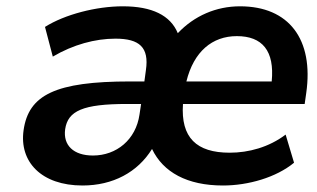

<svg xmlns="http://www.w3.org/2000/svg" viewBox="-20 -569 992 600"><path d="M237.8 10.7C333 10.7 410.2 -30.8 455.1 -103.5C489.7 -30.8 564.9 10.7 676.8 10.7C755.9 10.7 843.3 -14.6 898.9 -60.5L872.6 -148.4C820.3 -108.9 757.3 -91.8 697.8 -91.8C594.2 -91.8 544.4 -138.7 551.8 -244.1H932.1L937 -278.3C960.9 -445.8 883.3 -549.3 730 -549.3C655.3 -549.3 586.9 -519.5 535.6 -465.3C512.7 -521 455.1 -549.3 363.8 -549.3C280.8 -549.3 182.6 -523.9 120.6 -484.9L145 -392.1C209 -429.7 277.3 -448.2 340.8 -448.2C416 -448.2 446.3 -420.9 436 -350.1L431.2 -314.5H386.7C153.3 -314.5 69.3 -272.5 53.7 -162.1C39.6 -63.5 109.4 10.7 237.8 10.7ZM720.2 -456.1C799.8 -456.1 838.4 -410.2 829.1 -314.5H562.5C585.4 -407.7 643.1 -456.1 720.2 -456.1ZM270.5 -83C209.5 -83 176.8 -115.2 183.6 -165C191.9 -222.7 239.3 -244.1 377 -244.1H420.9L416 -211.4C404.8 -132.3 343.8 -83 270.5 -83Z"/></svg>

Font: Winston SemiBold
Style: Italic
Weight: 600
Italic angle: -8.13011°
Designer: Vernon Adams, Kim Jin-seong, David Berlow, Cristiano Sobral
Foundry: The Winston Project Authors
Version: Version 3.004